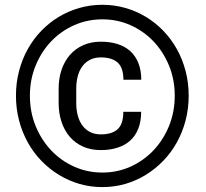

<svg xmlns="http://www.w3.org/2000/svg" viewBox="-20 -762 849 793"><path d="M563 -300.3Q563 -260.7 551.3 -231Q539.6 -201.2 518.1 -181.6Q496.6 -162.1 465.6 -152.1Q434.6 -142.1 396.5 -142.1Q356 -142.1 323.7 -156.2Q291.5 -170.4 269 -196Q246.6 -221.7 234.4 -257.8Q222.2 -293.9 222.2 -336.9V-395.5Q222.2 -438.5 234.4 -474.1Q246.6 -509.8 269 -535.4Q291.5 -561 323.7 -575.4Q356 -589.8 396.5 -589.8Q434.6 -589.8 465.6 -580.1Q496.6 -570.3 518.1 -550.8Q539.6 -531.2 551.5 -501.5Q563.5 -471.7 563.5 -432.6H489.7Q489.7 -482.4 465.8 -503.7Q441.9 -524.9 396.5 -524.9Q371.1 -524.9 352.3 -515.4Q333.5 -505.9 320.6 -488.8Q307.6 -471.7 301.3 -447.8Q294.9 -423.8 294.9 -396V-336.9Q294.9 -308.1 301.3 -284.4Q307.6 -260.7 320.6 -243.4Q333.5 -226.1 352.3 -216.6Q371.1 -207 396.5 -207Q442.4 -207 465.8 -228.3Q489.3 -249.5 489.3 -300.3ZM103.5 -366.7Q103.5 -299.3 127.2 -241.5Q150.9 -183.6 191.4 -140.9Q231.9 -98.1 286.4 -73.7Q340.8 -49.3 402.8 -49.3Q464.8 -49.3 519 -73.7Q573.2 -98.1 613.8 -140.9Q654.3 -183.6 678 -241.5Q701.7 -299.3 701.7 -366.7Q701.7 -433.6 678 -491.2Q654.3 -548.8 613.8 -591.3Q573.2 -633.8 519 -658Q464.8 -682.1 402.8 -682.1Q340.8 -682.1 286.4 -658Q231.9 -633.8 191.4 -591.3Q150.9 -548.8 127.2 -491.2Q103.5 -433.6 103.5 -366.7ZM45.9 -366.7Q45.9 -419.9 58.6 -468.5Q71.3 -517.1 94.5 -558.8Q117.7 -600.6 150.4 -634.5Q183.1 -668.5 222.9 -692.4Q262.7 -716.3 308.1 -729.2Q353.5 -742.2 402.8 -742.2Q452.1 -742.2 497.6 -729.2Q543 -716.3 582.5 -692.4Q622.1 -668.5 654.8 -634.5Q687.5 -600.6 710.7 -558.8Q733.9 -517.1 746.6 -468.5Q759.3 -419.9 759.3 -366.7Q759.3 -313.5 746.6 -264.9Q733.9 -216.3 710.7 -174.3Q687.5 -132.3 654.8 -98.4Q622.1 -64.5 582.5 -40Q543 -15.6 497.6 -2.4Q452.1 10.7 402.8 10.7Q353.5 10.7 308.1 -2.4Q262.7 -15.6 222.9 -40Q183.1 -64.5 150.4 -98.4Q117.7 -132.3 94.5 -174.3Q71.3 -216.3 58.6 -264.9Q45.9 -313.5 45.9 -366.7Z"/></svg>

Font: Roboto2
Style: Regular
Weight: 400
Designer: Google
Foundry: Google
Version: Version 2.000981-w3; 2014; ttfautohint (v1.1) -l 5 -r 24 -G 